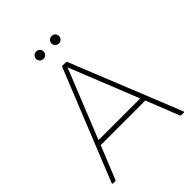

<svg xmlns="http://www.w3.org/2000/svg" viewBox="-262 -1091 1248 1248"><g transform="rotate(-45 362.5 -467.0)"><path d="M56 13H40Q36 13 34 10.5Q32 8 34 4L340 -755Q342 -761 350 -761H377Q385 -761 387 -755L693 4Q694 5 694 8Q694 13 687 13H669Q660 13 658 7L568 -220H158L66 7Q64 13 56 13ZM171 -253H554L363 -730ZM434 -947Q449 -947 458.5 -937Q468 -927 468 -913Q468 -899 458 -889Q448 -879 434 -879Q419 -879 409 -889Q399 -899 399 -913Q399 -927 409 -937Q419 -947 434 -947ZM292 -947Q307 -947 316.5 -937Q326 -927 326 -913Q326 -899 316 -889Q306 -879 292 -879Q277 -879 267 -889Q257 -899 257 -913Q257 -927 267 -937Q277 -947 292 -947Z"/></g></svg>

Font: LINE Seed JP_TTF Thin
Style: Regular
Weight: 250
Designer: LY Corporation & Fontrix & Fontworks
Version: Version 1.008